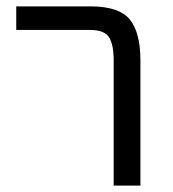

<svg xmlns="http://www.w3.org/2000/svg" viewBox="-20 -583 543 603"><path d="M337 0V-393Q337 -444 322 -466.5Q307 -489 263 -489H31V-563H264Q354 -563 387.5 -522Q421 -481 421 -393V0Z"/></svg>

Font: FiraGO Book
Style: Regular
Weight: 350
Designer: bBox Type
Foundry: bBox Type GmbH
Version: Version 1.001;PS 001.001;hotconv 1.0.88;makeotf.lib2.5.64775